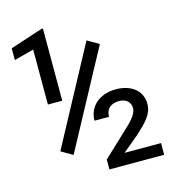

<svg xmlns="http://www.w3.org/2000/svg" viewBox="-106 -801 813 891"><g transform="rotate(-15 300.0 -355.5)"><path d="M181.2 -364.7V-711.4H173.3L17.6 -660.2V-604L112.3 -628.9V-364.7ZM573.2 0V-56.2H397.9L474.6 -120.1Q493.7 -137.2 509.3 -152.8Q524.9 -168.5 536.1 -183.6Q547.4 -198.7 553.2 -214.4Q559.1 -230 559.1 -247.6Q559.1 -271.5 550.3 -290.8Q541.5 -310.1 525.4 -323.2Q508.8 -336.9 485.6 -344.2Q462.4 -351.6 433.6 -351.6Q403.3 -351.6 378.9 -342.5Q354.5 -333.5 337.4 -318.4Q319.8 -302.2 310.8 -281.2Q301.8 -260.3 301.8 -236.3H371.1Q371.6 -249.5 375.5 -260.3Q379.4 -271 387.7 -279.3Q395.5 -286.6 407.5 -290.8Q419.4 -294.9 435.1 -294.9Q447.8 -294.9 457.8 -291.5Q467.8 -288.1 474.6 -282.2Q481.9 -275.4 485.8 -266.4Q489.7 -257.3 489.7 -246.6Q489.7 -238.3 486.3 -229.2Q482.9 -220.2 475.6 -209.5Q469.2 -200.2 459.5 -189.5Q449.7 -178.7 436.5 -166.5L310.1 -47.4V0ZM167 -107.9 418 -573.7 362.3 -606 111.8 -140.1Z"/></g></svg>

Font: RobotoMono Nerd Font
Style: Regular
Weight: 400
Monospace: yes
Designer: Google
Version: Version 3.000;Nerd Fonts 3.2.1